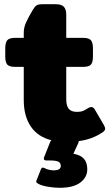

<svg xmlns="http://www.w3.org/2000/svg" viewBox="-20 -660 523 913"><path d="M480 -48Q480 -39 468 -31Q418 3 354 11Q355 15 352 21L329 71Q363 77 379 95Q395 113 395 145Q395 183 362 208Q329 233 264 233Q237 233 208 228Q179 223 164 215Q155 210 153 207Q151 204 154 197L175 144Q178 137 183 137Q187 137 193 140Q213 150 236 150Q269 150 269 129Q269 114 257 108.5Q245 103 217 103H200Q192 103 189.5 98.5Q187 94 190 87L217 19Q220 9 225 7Q160 -9 126.5 -58.5Q93 -108 93 -184V-342H52Q24 -342 14.5 -353Q5 -364 5 -391V-430Q5 -457 14.5 -468.5Q24 -480 52 -480H93V-505Q93 -529 104 -553.5Q115 -578 136 -613Q146 -630 154.5 -635Q163 -640 185 -640H244Q272 -640 283.5 -628Q295 -616 295 -590V-480H375Q403 -480 412.5 -468.5Q422 -457 422 -430V-391Q422 -364 412.5 -353Q403 -342 375 -342H295V-188Q295 -157 307 -142.5Q319 -128 346 -128Q363 -128 373.5 -132Q384 -136 399 -146Q407 -151 414 -151Q424 -151 431 -139L473 -67Q480 -55 480 -48Z"/></svg>

Font: Mitr SemiBold
Style: Regular
Weight: 600
Designer: Thanarat Vachiruckul
Foundry: Cadson Demak
Version: Version 1.002